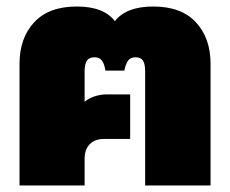

<svg xmlns="http://www.w3.org/2000/svg" viewBox="-20 -570 707 590"><path d="M40 -374Q40 -453 85 -501.5Q130 -550 216 -550Q299 -550 333 -505Q368 -550 451 -550Q537 -550 582 -501.5Q627 -453 627 -374V0H426V-351Q426 -373 419.5 -383.5Q413 -394 396 -394Q381 -394 373.5 -383.5Q366 -373 362 -353H304Q301 -373 293.5 -383.5Q286 -394 271 -394Q254 -394 247 -383.5Q240 -373 240 -351V-257Q251 -267 269.5 -273.5Q288 -280 310 -280H380V-143H300Q271 -143 255.5 -126.5Q240 -110 240 -82V0H40Z"/></svg>

Font: Prompt ExtraBold
Style: Regular
Weight: 800
Designer: Katatrad Team
Foundry: CadsonDemak
Version: Version 1.001